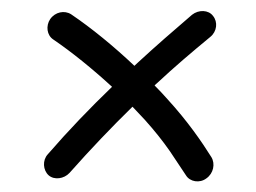

<svg xmlns="http://www.w3.org/2000/svg" viewBox="-20 -496 471 353"><path d="M69.3 -173.8C79.6 -164.6 97.7 -167 107.9 -178.2C146.5 -221.7 185.1 -262.2 223.6 -299.8C231.4 -291.5 238.8 -283.7 246.1 -275.9C263.7 -256.3 279.3 -236.8 292.5 -217.8C305.7 -198.2 315.4 -183.6 321.8 -173.8C329.1 -161.6 347.2 -158.7 359.4 -168C372.6 -177.2 376 -194.8 368.7 -207C350.6 -235.8 325.2 -272.9 287.6 -314C280.3 -322.3 272.5 -330.6 264.2 -338.9C265.6 -340.3 267.6 -342.3 269.5 -343.8C300.3 -372.6 333 -400.4 366.7 -428.2C378.9 -438 380.9 -455.6 371.6 -466.8C363.3 -478 345.2 -478.5 333 -468.8C299.3 -439.9 266.1 -411.1 234.4 -381.8C231.9 -379.4 229.5 -377.4 227.1 -375C189.5 -410.6 148.4 -444.3 110.8 -469.7C98.6 -477.5 81.5 -474.1 72.3 -460.9C64 -448.7 65.9 -431.2 78.1 -423.3C111.8 -400.4 150.4 -369.1 186 -336.4C145.5 -297.4 106.4 -256.8 67.9 -212.4C57.6 -201.2 59.1 -183.1 69.3 -173.8Z"/></svg>

Font: Mikhak Light
Style: Regular
Weight: 300
Designer: Amin Abedi
Version: Version 3.2